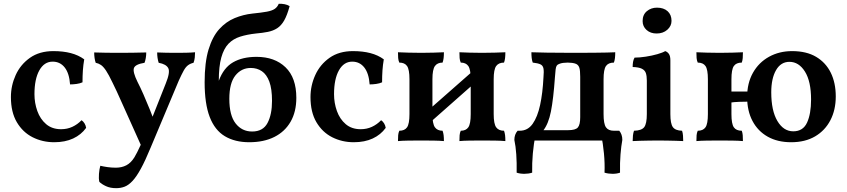

<svg xmlns="http://www.w3.org/2000/svg" viewBox="-20 -734 4423 1003"><path d="M430 -66Q404 -30 362 -10.5Q320 9 263 9Q202 9 150.5 -17Q99 -43 68 -95.5Q37 -148 37 -227Q37 -287 62 -342Q87 -397 136.5 -432Q186 -467 259 -467Q310 -467 350 -456.5Q390 -446 420 -424Q415 -395 413 -366.5Q411 -338 411 -304Q398 -298 380 -295.5Q362 -293 346 -293Q342 -351 318 -381.5Q294 -412 255 -412Q211 -412 185.5 -366.5Q160 -321 160 -242Q160 -196 175 -154Q190 -112 221 -85.5Q252 -59 299 -59Q331 -59 358 -71.5Q385 -84 406 -106Q415 -100 421.5 -89.5Q428 -79 430 -66Z M846 -298Q870 -357 859 -378Q848 -399 809 -406Q805 -418 803 -432Q801 -446 801 -460Q824 -459 849 -458.5Q874 -458 900 -458Q927 -458 952 -458.5Q977 -459 999 -461Q999 -448 997.5 -433.5Q996 -419 991 -406Q974 -402 962 -393Q950 -384 939.5 -365Q929 -346 914 -313L767 37Q739 105 716 147Q693 189 672.5 211Q652 233 631.5 241Q611 249 587 249Q556 249 533.5 238.5Q511 228 499 216Q495 199 497 174Q499 149 504 132Q521 136 542 139Q563 142 585 142Q616 142 640 129.5Q664 117 682 88Q693 71 719.5 13.5Q746 -44 777 -124ZM720 33Q696 -22 668 -83Q640 -144 614.5 -202Q589 -260 568 -302Q548 -344 534 -365Q520 -386 507.5 -394.5Q495 -403 480 -406Q476 -417 474 -431.5Q472 -446 472 -460Q501 -459 534 -458.5Q567 -458 598 -458Q630 -458 671.5 -458.5Q713 -459 744 -460Q744 -445 741.5 -430.5Q739 -416 735 -406Q686 -398 679.5 -378Q673 -358 698 -307Q713 -278 729.5 -240.5Q746 -203 761.5 -164.5Q777 -126 789 -92Z M1282 9Q1207 9 1154.5 -22.5Q1102 -54 1075.5 -123Q1049 -192 1049 -304Q1049 -408 1069.5 -475.5Q1090 -543 1125.5 -582Q1161 -621 1206 -639.5Q1251 -658 1298 -663Q1347 -668 1374 -673Q1401 -678 1415 -687.5Q1429 -697 1436 -714Q1452 -715 1467 -712Q1482 -709 1493 -702Q1480 -654 1464.5 -627Q1449 -600 1428 -586.5Q1407 -573 1379.5 -567.5Q1352 -562 1317 -559Q1271 -554 1234.5 -542.5Q1198 -531 1173.5 -505.5Q1149 -480 1136 -433.5Q1123 -387 1123 -312Q1148 -380 1197.5 -408.5Q1247 -437 1320 -437Q1415 -437 1471.5 -382.5Q1528 -328 1528 -223Q1528 -150 1498 -98Q1468 -46 1413 -18.5Q1358 9 1282 9ZM1297 -47Q1354 -47 1377.5 -91.5Q1401 -136 1401 -207Q1401 -270 1387 -307.5Q1373 -345 1348 -362Q1323 -379 1290 -379Q1241 -379 1209.5 -339.5Q1178 -300 1178 -218Q1178 -131 1211 -89Q1244 -47 1297 -47Z M1995 -66Q1969 -30 1927 -10.5Q1885 9 1828 9Q1767 9 1715.5 -17Q1664 -43 1633 -95.5Q1602 -148 1602 -227Q1602 -287 1627 -342Q1652 -397 1701.5 -432Q1751 -467 1824 -467Q1875 -467 1915 -456.5Q1955 -446 1985 -424Q1980 -395 1978 -366.5Q1976 -338 1976 -304Q1963 -298 1945 -295.5Q1927 -293 1911 -293Q1907 -351 1883 -381.5Q1859 -412 1820 -412Q1776 -412 1750.5 -366.5Q1725 -321 1725 -242Q1725 -196 1740 -154Q1755 -112 1786 -85.5Q1817 -59 1864 -59Q1896 -59 1923 -71.5Q1950 -84 1971 -106Q1980 -100 1986.5 -89.5Q1993 -79 1995 -66Z M2380 3Q2380 -15 2381 -27.5Q2382 -40 2387 -51Q2414 -51 2426.5 -69Q2439 -87 2439 -138V-320Q2439 -371 2426.5 -389Q2414 -407 2387 -407Q2382 -418 2381 -431Q2380 -444 2380 -461Q2401 -460 2432.5 -459Q2464 -458 2498 -458Q2533 -458 2565.5 -459Q2598 -460 2620 -461Q2620 -444 2618.5 -431Q2617 -418 2613 -407Q2585 -407 2572 -389Q2559 -371 2559 -320V-138Q2559 -87 2572 -69Q2585 -51 2613 -51Q2617 -40 2618.5 -27.5Q2620 -15 2620 3Q2598 1 2565.5 0.5Q2533 0 2498 0Q2464 0 2432.5 0.5Q2401 1 2380 3ZM2059 3Q2059 -15 2060 -27.5Q2061 -40 2066 -51Q2094 -51 2106.5 -69Q2119 -87 2119 -138V-320Q2119 -371 2106.5 -389Q2094 -407 2066 -407Q2061 -418 2060 -431Q2059 -444 2059 -461Q2081 -460 2113.5 -459Q2146 -458 2181 -458Q2214 -458 2245.5 -459Q2277 -460 2299 -461Q2299 -444 2297.5 -431Q2296 -418 2292 -407Q2265 -407 2252 -389Q2239 -371 2239 -320V-138Q2239 -87 2252 -69Q2265 -51 2292 -51Q2296 -40 2297.5 -27.5Q2299 -15 2299 3Q2277 1 2245.5 0.5Q2214 0 2181 0Q2146 0 2113.5 0.5Q2081 1 2059 3ZM2215 -84V-156L2464 -375V-304Z M2696 0V-51H2776L2786 -54H2949Q2986 -54 2998.5 -68Q3011 -82 3011 -122V-333Q3011 -366 3006.5 -380Q3002 -394 2990 -400Q2981 -404 2968.5 -405.5Q2956 -407 2946 -407Q2934 -407 2922 -405.5Q2910 -404 2901 -400Q2892 -397 2888 -390.5Q2884 -384 2882.5 -370.5Q2881 -357 2879 -331Q2871 -217 2858 -151.5Q2845 -86 2817 -51H2695Q2737 -51 2762.5 -87Q2788 -123 2801.5 -185.5Q2815 -248 2819 -329Q2822 -361 2819 -376.5Q2816 -392 2803 -398Q2790 -404 2763 -407Q2759 -418 2757.5 -431.5Q2756 -445 2756 -461Q2786 -460 2837.5 -459Q2889 -458 2973 -458Q3040 -458 3082 -458.5Q3124 -459 3150 -459.5Q3176 -460 3194 -461Q3194 -444 3192.5 -431Q3191 -418 3187 -407Q3158 -407 3145.5 -389Q3133 -371 3133 -320V-138Q3133 -87 3145.5 -69Q3158 -51 3187 -51V0ZM3138 168Q3140 119 3135 67.5Q3130 16 3121 -29V-51H3215Q3231 -32 3231 -3Q3225 29 3221.5 72.5Q3218 116 3219 168Q3202 174 3180 174Q3158 174 3138 168ZM2760 168Q2741 174 2719 174Q2697 174 2679 168Q2680 116 2677 72.5Q2674 29 2667 -3Q2667 -32 2684 -51H2778V-29Q2768 16 2763.5 67.5Q2759 119 2760 168Z M3285 3Q3285 -12 3286.5 -26Q3288 -40 3292 -51Q3332 -52 3345.5 -70Q3359 -88 3359 -138V-313Q3359 -337 3354 -352Q3349 -367 3333 -375Q3317 -383 3285 -384Q3285 -398 3287 -410.5Q3289 -423 3295 -433Q3321 -433 3353.5 -438Q3386 -443 3414 -451Q3442 -459 3455 -467Q3467 -463 3474.5 -452Q3482 -441 3482 -419V-138Q3482 -88 3495 -70Q3508 -52 3543 -51Q3547 -40 3548 -25Q3549 -10 3549 3Q3533 2 3511.5 1.5Q3490 1 3466 0.5Q3442 0 3418 0Q3394 0 3369 0.5Q3344 1 3322.5 1.5Q3301 2 3285 3ZM3410 -559Q3378 -559 3357.5 -577.5Q3337 -596 3337 -624Q3337 -657 3359 -675.5Q3381 -694 3412 -694Q3447 -694 3467.5 -675.5Q3488 -657 3488 -625Q3488 -598 3466 -578.5Q3444 -559 3410 -559Z M4113 9Q4042 9 3990.5 -20Q3939 -49 3911 -102Q3883 -155 3883 -227Q3883 -300 3913.5 -354Q3944 -408 3997.5 -437.5Q4051 -467 4118 -467Q4193 -467 4243.5 -437Q4294 -407 4320 -354Q4346 -301 4346 -230Q4346 -160 4318 -106Q4290 -52 4238 -21.5Q4186 9 4113 9ZM3618 3Q3618 -15 3619 -27.5Q3620 -40 3625 -51Q3653 -51 3665.5 -69Q3678 -87 3678 -138V-320Q3678 -371 3665.5 -389Q3653 -407 3625 -407Q3620 -418 3619 -431Q3618 -444 3618 -461Q3640 -460 3672.5 -459Q3705 -458 3740 -458Q3774 -458 3806.5 -459Q3839 -460 3861 -461Q3861 -444 3860 -431Q3859 -418 3855 -407Q3826 -407 3813.5 -389Q3801 -371 3801 -320V-138Q3801 -87 3813.5 -69Q3826 -51 3855 -51Q3859 -40 3860 -27.5Q3861 -15 3861 3Q3839 1 3806.5 0.5Q3774 0 3740 0Q3705 0 3672.5 0.5Q3640 1 3618 3ZM3795 -198V-256H3889V-203Q3869 -203 3841 -202Q3813 -201 3795 -198ZM4124 -48Q4175 -48 4196 -93.5Q4217 -139 4217 -214Q4217 -309 4185 -360Q4153 -411 4104 -411Q4059 -411 4034 -367.5Q4009 -324 4009 -252Q4009 -156 4041 -102Q4073 -48 4124 -48Z"/></svg>

Font: Vollkorn SemiBold
Style: Regular
Weight: 600
Designer: Friedrich Althausen
Foundry: Friedrich Althausen
Version: Version 5.000